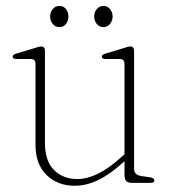

<svg xmlns="http://www.w3.org/2000/svg" viewBox="-20 -600 556 630"><path d="M96.5 -124.5V-389.5Q96.5 -406.5 81 -406.5H33.5Q21.5 -406.5 21.5 -414Q21.5 -420.5 33 -424L93 -442Q100.5 -444.5 106 -446Q111.5 -447.5 115 -447.5Q127.5 -447.5 127.5 -433V-131.5Q127.5 -72 157.2 -42.2Q187 -12.5 234 -12.5Q265 -12.5 300.5 -29.5Q336 -46.5 377.5 -84L388.5 -93.5V-389.5Q388.5 -406.5 373.5 -406.5H326Q314 -406.5 314 -414Q314 -420.5 325.5 -424L385.5 -442Q393 -444.5 398.2 -446Q403.5 -447.5 407 -447.5Q420 -447.5 420 -433V-45.5Q420 -26.5 443 -22.5L473.5 -18Q486.5 -15.5 486.5 -8Q486.5 0 474.5 0H414.5Q399.5 0 394 -5.8Q388.5 -11.5 388.5 -29V-71L387.5 -70Q342 -28.5 302.8 -9.5Q263.5 9.5 225 9.5Q169 9.5 132.8 -25.8Q96.5 -61 96.5 -124.5ZM175 -511Q161.5 -511 153 -521.5Q144.5 -532 144.5 -546Q144.5 -560 153 -570.2Q161.5 -580.5 175 -580.5Q188.5 -580.5 196.5 -570.2Q204.5 -560 204.5 -546Q204.5 -532 196.5 -521.5Q188.5 -511 175 -511ZM319.5 -511Q306 -511 297.5 -521.5Q289 -532 289 -546Q289 -560 297.5 -570.2Q306 -580.5 319.5 -580.5Q332.5 -580.5 341 -570.2Q349.5 -560 349.5 -546Q349.5 -532 341 -521.5Q332.5 -511 319.5 -511Z"/></svg>

Font: Fraunces 72pt Soft Thin
Style: Regular
Weight: 100
Version: Version 1.000;[b76b70a41]